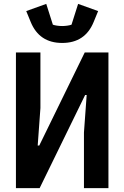

<svg xmlns="http://www.w3.org/2000/svg" viewBox="-20 -968 640 988"><path d="M62 -698H188V-412L174 -219H182L416 -698H538V0H412V-286L426 -479H418L184 0H62ZM300 -747Q182 -747 138 -855L115 -911L218 -948L252 -841Q260 -838 273.5 -836Q287 -834 300 -834Q313 -834 326.5 -836Q340 -838 348 -841L382 -948L485 -911L462 -855Q418 -747 300 -747Z"/></svg>

Font: IBM Plex Mono SemiBold
Style: Regular
Weight: 600
Monospace: yes
Designer: Mike Abbink, Paul van der Laan, Pieter van Rosmalen
Foundry: Bold Monday
Version: Version 2.3